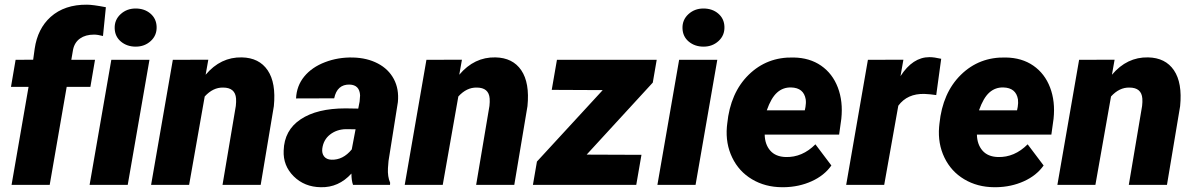

<svg xmlns="http://www.w3.org/2000/svg" viewBox="-20 -781 5048 811"><path d="M28.8 0 100.6 -414.1H26.4L45.9 -528.3L120.1 -528.8L126.5 -575.2Q138.7 -659.7 193.8 -709.5Q252.9 -762.2 347.7 -761.2Q372.1 -761.2 427.2 -750.5L415 -628.9Q392.6 -634.8 377 -634.8Q341.3 -634.8 318.1 -618.4Q294.9 -602.1 288.6 -571.3L281.2 -528.3H381.3L361.8 -414.1H261.7L189.9 0Z M519.5 0H358.4L450.2 -528.3H611.3ZM464.4 -661.6Q463.4 -697.3 489.5 -721.2Q515.6 -745.1 552.7 -745.1Q590.3 -745.1 615.5 -723.6Q640.6 -702.1 641.6 -667.5Q642.6 -631.3 616.7 -607.7Q590.8 -584 553.2 -584Q516.6 -584 491 -605.2Q465.3 -626.5 464.4 -661.6Z M859.9 -528.8 848.6 -465.3Q912.1 -540.5 1001.5 -538.6Q1074.7 -537.1 1110.6 -484.1Q1146.5 -431.2 1136.7 -332.5L1081.1 0H919.9L976.1 -333.5Q978 -350.6 977.1 -364.7Q973.6 -411.1 922.4 -411.1Q879.9 -412.1 844.7 -373.5L778.8 0H618.2L710 -528.3Z M1471.2 0Q1464.4 -19 1464.4 -47.9Q1410.2 11.7 1335 9.8Q1266.1 8.8 1220.7 -36.1Q1175.3 -81.1 1178.2 -145Q1180.7 -231 1250 -277.1Q1319.3 -323.2 1439.5 -323.2L1493.2 -322.3L1499 -352.1L1501 -377.9Q1499 -422.4 1456.5 -423.8Q1403.8 -424.8 1391.6 -365.7L1230.5 -365.2Q1232.9 -418.5 1265.1 -457.8Q1297.4 -497.1 1352.8 -518.3Q1408.2 -539.6 1470.7 -538.1Q1530.8 -536.6 1575.9 -512.9Q1621.1 -489.3 1643.6 -447Q1666 -404.8 1660.6 -349.6L1621.1 -101.1L1618.7 -70.8Q1616.7 -34.7 1627.9 -9.3L1627.4 0ZM1379.4 -106.4Q1428.7 -104.5 1465.8 -149.9L1481.9 -234.9L1440.4 -235.4Q1401.9 -234.4 1374 -212.6Q1346.2 -190.9 1341.3 -153.3Q1338.9 -133.3 1348.9 -120.4Q1358.9 -107.4 1379.4 -106.4Z M1931.2 -528.8 1919.9 -465.3Q1983.4 -540.5 2072.8 -538.6Q2146 -537.1 2181.9 -484.1Q2217.8 -431.2 2208 -332.5L2152.3 0H1991.2L2047.4 -333.5Q2049.3 -350.6 2048.3 -364.7Q2044.9 -411.1 1993.7 -411.1Q1951.2 -412.1 1916 -373.5L1850.1 0H1689.5L1781.2 -528.3Z M2458 -127.9 2689.5 -127 2667.5 0H2231L2248 -98.6L2525.9 -400.4L2310.5 -401.4L2332.5 -528.3H2753.9L2737.3 -432.1Z M2918 0H2756.8L2848.6 -528.3H3009.8ZM2862.8 -661.6Q2861.8 -697.3 2887.9 -721.2Q2914.1 -745.1 2951.2 -745.1Q2988.8 -745.1 3013.9 -723.6Q3039.1 -702.1 3040 -667.5Q3041 -631.3 3015.1 -607.7Q2989.3 -584 2951.7 -584Q2915 -584 2889.4 -605.2Q2863.8 -626.5 2862.8 -661.6Z M3282.7 9.8Q3211.9 9.3 3156.5 -23.7Q3101.1 -56.6 3072.8 -115.5Q3044.4 -174.3 3050.3 -245.1L3051.8 -258.8Q3064.9 -389.2 3142.3 -465.1Q3219.7 -541 3332 -538.1Q3399.9 -537.1 3448.2 -503.7Q3496.6 -470.2 3519 -411.4Q3541.5 -352.5 3533.7 -279.3L3524.4 -212.4H3210Q3210.9 -170.9 3233.4 -145Q3255.9 -119.1 3298.8 -117.7Q3368.7 -115.7 3424.3 -171.4L3491.7 -82Q3461.9 -39.6 3408.4 -15.4Q3355 8.8 3291.5 9.8ZM3321.8 -411.6Q3287.6 -412.6 3262.5 -390.1Q3237.3 -367.7 3218.8 -314.9H3379.4L3382.3 -329.1Q3385.3 -346.2 3383.3 -361.3Q3375 -410.2 3321.8 -411.6Z M3934.6 -379.4Q3908.7 -383.3 3884.8 -384.3Q3812.5 -386.2 3774.4 -334.5L3714.8 0H3554.2L3646 -528.3L3795.9 -528.8L3783.7 -459.5Q3835.4 -539.6 3905.8 -539.6Q3925.8 -539.6 3955.6 -532.7Z M4179.2 9.8Q4108.4 9.3 4053 -23.7Q3997.6 -56.6 3969.2 -115.5Q3940.9 -174.3 3946.8 -245.1L3948.2 -258.8Q3961.4 -389.2 4038.8 -465.1Q4116.2 -541 4228.5 -538.1Q4296.4 -537.1 4344.7 -503.7Q4393.1 -470.2 4415.5 -411.4Q4438 -352.5 4430.2 -279.3L4420.9 -212.4H4106.4Q4107.4 -170.9 4129.9 -145Q4152.3 -119.1 4195.3 -117.7Q4265.1 -115.7 4320.8 -171.4L4388.2 -82Q4358.4 -39.6 4304.9 -15.4Q4251.5 8.8 4188 9.8ZM4218.3 -411.6Q4184.1 -412.6 4158.9 -390.1Q4133.8 -367.7 4115.2 -314.9H4275.9L4278.8 -329.1Q4281.7 -346.2 4279.8 -361.3Q4271.5 -410.2 4218.3 -411.6Z M4688 -528.8 4676.8 -465.3Q4740.2 -540.5 4829.6 -538.6Q4902.8 -537.1 4938.7 -484.1Q4974.6 -431.2 4964.8 -332.5L4909.2 0H4748L4804.2 -333.5Q4806.2 -350.6 4805.2 -364.7Q4801.8 -411.1 4750.5 -411.1Q4708 -412.1 4672.9 -373.5L4606.9 0H4446.3L4538.1 -528.3Z"/></svg>

Font: TypoPRO Roboto
Style: Italic
Weight: 900
Italic angle: -12°
Designer: Google
Version: Version 2.136; 2016